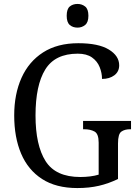

<svg xmlns="http://www.w3.org/2000/svg" viewBox="-20 -943 703 973"><path d="M372 10Q264 10 193 -36Q122 -82 87 -164.5Q52 -247 52 -358Q52 -466 89 -548.5Q126 -631 198.5 -677.5Q271 -724 377 -724Q479 -724 531.5 -692Q584 -660 584 -612Q584 -580 559.5 -561.5Q535 -543 497 -543Q497 -573 485 -603Q473 -633 446 -652Q419 -671 374 -671Q259 -671 209.5 -591Q160 -511 160 -358Q160 -207 211 -126.5Q262 -46 387 -46Q412 -46 436.5 -49Q461 -52 480 -58V-220Q480 -265 459 -276.5Q438 -288 407 -288H401V-330H644V-288H639Q612 -288 595 -276Q578 -264 578 -216V-36Q531 -13 481.5 -1.5Q432 10 372 10ZM373 -803Q349 -803 333.5 -816.5Q318 -830 318 -863Q318 -897 333.5 -910Q349 -923 373 -923Q395 -923 411.5 -910Q428 -897 428 -863Q428 -830 411.5 -816.5Q395 -803 373 -803Z"/></svg>

Font: Noto Serif Myanmar SemCond
Style: Regular
Weight: 400
Width: 4
Designer: Ben Mitchell and the Monotype Design Team
Foundry: Monotype Imaging Inc.
Version: Version 2.106; ttfautohint (v1.8.4.7-5d5b)